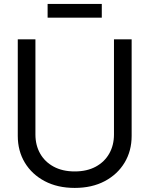

<svg xmlns="http://www.w3.org/2000/svg" viewBox="-20 -923 743 955"><path d="M351.6 11.7Q266.1 11.7 202.4 -22Q138.7 -55.7 103.5 -114Q68.4 -172.4 68.4 -247.1V-727.5H156.2V-253.9Q156.2 -200.7 179.7 -159.2Q203.1 -117.7 247.1 -94Q291 -70.3 351.6 -70.3Q412.6 -70.3 456.3 -94Q500 -117.7 523.4 -159.2Q546.9 -200.7 546.9 -253.9V-727.5H634.8V-247.1Q634.8 -172.4 599.6 -114Q564.5 -55.7 501 -22Q437.5 11.7 351.6 11.7ZM486.3 -903.3V-835H216.8V-903.3Z"/></svg>

Font: Inter Khmer Looped
Style: Regular
Weight: 400
Designer: Rasmus Andersson, Sovichet Tep
Foundry: Anagata Design
Version: Version 1.000